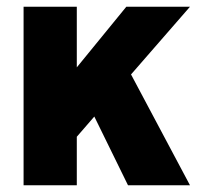

<svg xmlns="http://www.w3.org/2000/svg" viewBox="-20 -550 602 570"><path d="M50 0V-530H208V-350L355 -530H544L369 -329L544 0H360L260 -204L208 -144V0Z"/></svg>

Font: Cooper Hewitt
Style: Bold
Weight: 711
Designer: Village Type and Design LLC
Foundry: Cooper Hewitt Smithsonian Design Museum
Version: 1.000